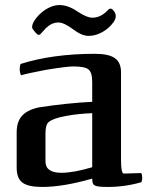

<svg xmlns="http://www.w3.org/2000/svg" viewBox="-20 -727 586 760"><path d="M543 -23Q543 -35 539 -42L470 -40Q459 -40 459 -95V-441Q459 -480 434.5 -497Q410 -514 356 -514Q189 -514 62 -474Q58 -467 58 -454Q58 -441 63 -429Q86 -436 159 -450Q243 -464 271 -464Q316 -464 330.5 -452Q345 -440 345 -402V-324Q245 -319 134 -302Q88 -292 67 -268.5Q46 -245 46 -203V-63Q46 -21 69 -4Q92 13 147 13Q230 13 345 -20Q345 -5 349 1.5Q353 8 365.5 10.5Q378 13 405 13Q476 13 540 -6Q543 -15 543 -23ZM223 -43Q160 -43 160 -88V-199Q160 -234 173 -244Q191 -259 241 -268Q290 -277 345 -279V-65Q270 -43 223 -43ZM153 -606Q159 -614 168 -621Q187 -638 211 -638Q233 -638 268 -612Q303 -585 330 -585Q370 -585 407 -615Q421 -627 429.5 -639.5Q438 -652 438 -661Q439 -672 431.5 -682.5Q424 -693 417 -693Q412 -693 403 -683Q377 -657 346 -657Q323 -657 286 -682Q249 -707 215 -707Q197 -707 178 -698.5Q159 -690 144 -677Q128 -663 117.5 -647.5Q107 -632 107 -619Q107 -614 118 -601Q122 -596 126 -592.5Q130 -589 133 -589Q137 -589 140 -592Z"/></svg>

Font: Federant
Style: Regular
Weight: 400
Designer: Olexa M. Volochay, Alexei Vanyashin, Otto Ludwig Naegele
Foundry: Cyreal (www.cyreal.org)
Version: Version 1.011; ttfautohint (v1.4.1)